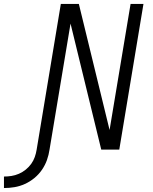

<svg xmlns="http://www.w3.org/2000/svg" viewBox="-150 -755 770 969"><path d="M-130 194V136Q-111 136 -92 133Q-73 130 -54.5 122Q-36 114 -20 101Q-4 88 7.5 72Q19 56 25.5 37.5Q32 19 35 0L157 -735H248L403 -99L509 -735H574L452 0H361L206 -636L100 0Q96 27 87 52.5Q78 78 62 101.5Q46 125 23.5 143.5Q1 162 -24.5 173.5Q-50 185 -76.5 189.5Q-103 194 -130 194Z"/></svg>

Font: Iosevka Curly Light Extended
Style: Italic
Weight: 300
Width: 7
Italic angle: -9°
Monospace: yes
Designer: Belleve Invis
Foundry: Belleve Invis
Version: Version 11.1.0; ttfautohint (v1.8.3)